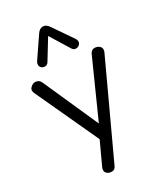

<svg xmlns="http://www.w3.org/2000/svg" viewBox="-228 -850 970 1127"><g transform="rotate(-30 257.0 -286.5)"><path d="M496.1 -444.8 214.8 161.1Q205.1 184.1 185.5 184.1Q166 184.1 154.5 174.6Q143.1 165 143.1 153.6Q143.1 142.1 147 133.8L216.8 -17.1L19 -444.8Q15.1 -451.7 15.1 -463.4Q15.1 -475.1 28.6 -486.1Q42 -497.1 54.7 -497.1Q81.1 -497.1 91.8 -474.1L258.8 -99.1L425.8 -472.2Q437 -496.1 456.5 -496.1Q476.1 -496.1 488 -486.1Q500 -476.1 500 -464.1Q500 -452.1 496.1 -444.8ZM127.9 -597.2 220.2 -732.9Q236.3 -756.8 258.1 -756.8Q279.8 -756.8 295.9 -732.9L389.2 -597.2Q396 -587.4 396 -576.2Q396 -564.9 386.5 -555.9Q377 -546.9 362.1 -546.9Q347.2 -546.9 337.9 -563L257.8 -692.9L178.2 -563Q168.9 -546.9 153.8 -546.9Q138.7 -546.9 129.9 -555.4Q121.1 -564 121.1 -575.7Q121.1 -587.4 127.9 -597.2Z"/></g></svg>

Font: Nunito-Regular
Style: Regular
Weight: 400
Designer: Vernon Adams
Foundry: newtypography
Version: Version 3.000